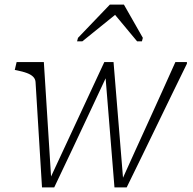

<svg xmlns="http://www.w3.org/2000/svg" viewBox="-20 -806 837 832"><path d="M215 6H162L134 -451Q133 -464 123.5 -473.5Q114 -483 96.5 -489.5Q79 -496 54 -501L44 -503L52 -537H170L203 -13L190 -17Q220 -82 250.5 -147Q281 -212 311 -277Q341 -342 371.5 -407Q402 -472 432 -537H472L515 -12L505 -18Q534 -83 563.5 -147.5Q593 -212 622.5 -277Q652 -342 681.5 -407Q711 -472 740 -537H790V-530Q757 -463 724.5 -396Q692 -329 659.5 -262Q627 -195 594.5 -128Q562 -61 529 6H476L436 -488L451 -495Q412 -412 373 -328.5Q334 -245 294.5 -161.5Q255 -78 215 6ZM517 -786H456L318 -642L314 -627H337L499 -758H465L574 -627H595L599 -642Z"/></svg>

Font: Roboto Serif 20pt Thin
Style: Italic
Weight: 250
Italic angle: -10°
Version: Version 1.007